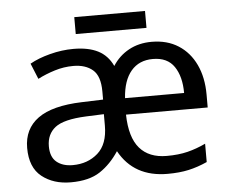

<svg xmlns="http://www.w3.org/2000/svg" viewBox="-50 -735 964 803"><g transform="rotate(-5 432.0 -333.5)"><path d="M603 -546Q668 -546 715 -516Q762 -486 787.5 -432Q813 -378 813 -306V-252H470Q472 -156 511.5 -110.5Q551 -65 625 -65Q675 -65 713 -74.5Q751 -84 789 -102V-25Q749 -7 710.5 1.5Q672 10 622 10Q481 10 419 -103Q385 -51 339 -20.5Q293 10 216 10Q143 10 94.5 -28.5Q46 -67 46 -149Q46 -229 106 -272.5Q166 -316 290 -320L380 -323V-357Q380 -422 349.5 -448Q319 -474 268 -474Q228 -474 189.5 -462Q151 -450 118 -433L91 -499Q126 -519 176 -532Q226 -545 275 -545Q337 -545 377.5 -524.5Q418 -504 439 -459Q465 -500 507 -523Q549 -546 603 -546ZM602 -474Q544 -474 510.5 -434.5Q477 -395 472 -321H720Q720 -390 691.5 -432Q663 -474 602 -474ZM303 -259Q209 -255 173 -227Q137 -199 137 -148Q137 -103 162.5 -82Q188 -61 230 -61Q293 -61 335.5 -98.5Q378 -136 378 -214V-262ZM587 -677V-606H290V-677Z"/></g></svg>

Font: Noto Sans Historical
Style: Regular
Weight: 400
Designer: Monotype Design Team
Foundry: Monotype Imaging Inc.
Version: Version 2.013; ttfautohint (v1.8.4.7-5d5b)